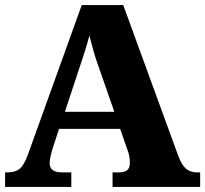

<svg xmlns="http://www.w3.org/2000/svg" viewBox="-20 -734 806 754"><path d="M0 0V-57H9Q39 -57 56.5 -70.5Q74 -84 90 -128L301 -714H464L680 -122Q694 -85 711 -71Q728 -57 754 -57H766V0H422V-57H448Q467 -57 478.5 -65Q490 -73 490 -95Q490 -107 488 -119Q486 -131 483 -138L452 -228H212L188 -155Q184 -143 179.5 -124.5Q175 -106 175 -93Q175 -76 186.5 -66.5Q198 -57 226 -57H260V0ZM299 -489 235 -295H429L362 -487Q347 -530 331 -594Q323 -563 315.5 -539.5Q308 -516 299 -489Z"/></svg>

Font: Noto Serif ExtraBold
Style: Regular
Weight: 800
Designer: Monotype Design Team
Foundry: Monotype Imaging Inc.
Version: Version 2.014